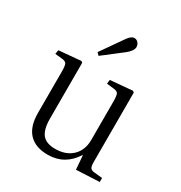

<svg xmlns="http://www.w3.org/2000/svg" viewBox="-181 -892 974 1034"><g transform="rotate(30 306.0 -375.0)"><path d="M235.8 -584 221.2 -599.1 318.8 -738.8Q338.4 -764.2 355 -764.2Q370.1 -764.2 379.6 -752.7Q389.2 -741.2 389.2 -727.1Q389.2 -704.1 356 -676.8ZM264.2 14.2Q187.5 14.2 147.2 -28.3Q106.9 -70.8 106.9 -154.8V-410.2Q106.9 -446.3 101.3 -458.3Q95.7 -470.2 74.2 -472.2L28.8 -477.1L33.2 -502L169.9 -514.2L178.2 -507.8V-161.1Q178.2 -93.8 202.6 -63.5Q227.1 -33.2 283.2 -33.2Q349.1 -33.2 388.7 -70.8Q428.2 -108.4 428.2 -172.9V-410.2Q428.2 -446.3 422.4 -458.3Q416.5 -470.2 394 -472.2L350.1 -477.1L353 -502L490.2 -514.2L499 -507.8V-75.2Q499 -49.8 505.4 -40.3Q511.7 -30.8 530.8 -28.8L581.1 -23.9V1L437 7.8L430.2 -78.1H428.2Q369.1 14.2 264.2 14.2Z"/></g></svg>

Font: Literata Light
Style: Regular
Weight: 300
Designer: Latin by Veronika Burian and Jose Scaglione. Greek by Irene Vlachou. Cyrillic by Vera Evstafieva.
Foundry: TypeTogether
Version: Version 3.021